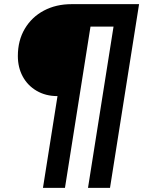

<svg xmlns="http://www.w3.org/2000/svg" viewBox="-20 -725 691 925"><path d="M187 180 257 -262Q200 -262 156.5 -287.5Q113 -313 89.5 -356.5Q66 -400 66 -455Q66 -530 99.5 -586.5Q133 -643 191.5 -674Q250 -705 325 -705H650L510 180H404L527 -597H416L293 180Z"/></svg>

Font: Mulish ExtraLight ExtraBold
Style: Italic
Weight: 800
Italic angle: -9°
Version: Version 3.603